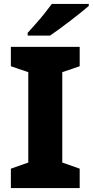

<svg xmlns="http://www.w3.org/2000/svg" viewBox="-20 -951 469 971"><path d="M383 0H35V-98L123 -129V-586L35 -616V-714H383V-616L295 -586V-129L383 -98ZM429 -921Q413 -907 388 -887Q363 -867 334.5 -845Q306 -823 279 -803.5Q252 -784 233 -771H120V-785Q136 -803 159 -828.5Q182 -854 204 -881.5Q226 -909 242 -931H429Z"/></svg>

Font: Noto Sans Khmer UI ExtraBold
Style: Regular
Weight: 800
Designer: Danh Hong and the Monotype Design Team
Foundry: Monotype Imaging Inc.
Version: Version 2.002; ttfautohint (v1.8.4.7-5d5b)